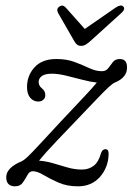

<svg xmlns="http://www.w3.org/2000/svg" viewBox="-20 -664 479 693"><path d="M372 -106Q370.5 -59 340.5 -25.2Q310.5 8.5 261.5 8.5Q221.5 8.5 191 -5Q160.5 -18.5 137.5 -32.2Q114.5 -46 98.5 -46Q86.5 -46 79.2 -32.5Q72 -19 62.5 -5.2Q53 8.5 34.5 8.5Q2.5 8.5 2.5 -24.5Q2.5 -59 59.5 -82.5Q67.5 -86.5 80.5 -98.8Q93.5 -111 121 -140.8Q148.5 -170.5 200.5 -226.5Q253 -282.5 283.8 -315Q314.5 -347.5 329.5 -366Q306.5 -368.5 277 -376.2Q247.5 -384 218.5 -391Q189.5 -398 168 -398Q142.5 -398 131 -389.5Q119.5 -381 119.5 -368Q119.5 -362.5 122 -356.5Q124.5 -350.5 132 -344.5Q143.5 -335.5 143.5 -320.5Q143.5 -310 136.2 -303.8Q129 -297.5 118.5 -297.5Q100.5 -297.5 89 -311.2Q77.5 -325 77.5 -349.5Q77.5 -391.5 104.8 -421.2Q132 -451 183.5 -451Q221 -451 250 -440Q279 -429 302.5 -418Q326 -407 348 -407Q362.5 -407 370.8 -418Q379 -429 387.5 -440Q396 -451 412.5 -451Q439 -451 438.5 -419.5Q438 -384 395.5 -366.5Q387.5 -363.5 372.2 -349.5Q357 -335.5 327.8 -305Q298.5 -274.5 248.5 -222Q211.5 -183.5 188 -158.8Q164.5 -134 149 -116.8Q133.5 -99.5 121 -84Q145.5 -82.5 171.5 -74.8Q197.5 -67 223.8 -59.5Q250 -52 275.5 -52Q300 -52 318 -65.5Q336 -79 345 -112.5Q350.5 -126 361 -125.5Q373 -125.5 372 -106ZM307 -516.5Q297.5 -508 289.8 -503.2Q282 -498.5 273 -498.5Q263.5 -498.5 258 -503Q252.5 -507.5 247.5 -516.5L189.5 -617.5Q182 -632 194.5 -640.5Q206 -648.5 217 -637L286 -559.5L398 -637Q416.5 -649 425 -640.5Q433.5 -631 418.5 -617.5Z"/></svg>

Font: Fraunces 72pt S100 Light
Style: Italic
Weight: 300
Italic angle: -16°
Version: Version 1.000; ttfautohint (v1.8.3)